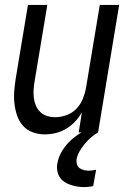

<svg xmlns="http://www.w3.org/2000/svg" viewBox="-20 -540 540 783"><path d="M163 8Q137 8 113.5 -0.5Q90 -9 74 -27Q58 -45 50 -68Q42 -91 39 -116Q36 -141 38 -167Q40 -193 44 -219L94 -520H173L121 -208Q118 -191 117 -174Q116 -157 118 -140.5Q120 -124 126.5 -109Q133 -94 144.5 -83Q156 -72 172 -67Q188 -62 205 -62Q228 -62 251.5 -70.5Q275 -79 292 -97Q309 -115 318 -137.5Q327 -160 331 -183L387 -520H466L380 0H301L314 -82Q303 -62 286.5 -44.5Q270 -27 250 -15Q230 -3 207.5 2.5Q185 8 163 8ZM323 223Q308 223 294 220.5Q280 218 266.5 213.5Q253 209 241.5 201Q230 193 223 181.5Q216 170 213.5 155.5Q211 141 214 126Q219 97 236 71Q253 45 277 25Q301 5 328.5 -8.5Q356 -22 385 -30L380 0Q364 9 350 21.5Q336 34 324.5 48Q313 62 304 78Q295 94 292 111Q291 121 294 130.5Q297 140 304.5 145.5Q312 151 321.5 153.5Q331 156 342 156Q349 156 356.5 155Q364 154 372 152L360 219Q351 221 341.5 222Q332 223 323 223Z"/></svg>

Font: Iosevka SS18
Style: Italic
Weight: 400
Italic angle: -9°
Monospace: yes
Designer: Belleve Invis
Foundry: Belleve Invis
Version: Version 25.1.1; ttfautohint (v1.8.4)